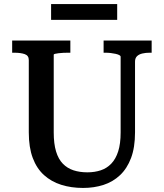

<svg xmlns="http://www.w3.org/2000/svg" viewBox="-20 -910 808 947"><path d="M245 -257Q245 -201 256.5 -163Q268 -125 290 -102.5Q312 -80 342.5 -70Q373 -60 411 -60Q447 -60 477 -70Q507 -80 529 -103Q551 -126 563 -163.5Q575 -201 575 -257V-630Q575 -635 568 -638.5Q561 -642 550 -644.5Q539 -647 526 -648.5Q513 -650 500 -650H491V-710H728V-650H718Q698 -650 681.5 -646Q665 -642 655.5 -632.5Q646 -623 646 -606V-257Q646 -183 626.5 -131Q607 -79 572 -46Q537 -13 490.5 2Q444 17 390 17Q331 17 282 1.5Q233 -14 197 -46.5Q161 -79 141.5 -131Q122 -183 122 -257V-614Q122 -636 102 -643Q82 -650 50 -650H40V-710H327V-650H318Q306 -650 293 -649.5Q280 -649 269 -647.5Q258 -646 251.5 -644.5Q245 -643 245 -640ZM232 -890H558V-812H232Z"/></svg>

Font: Roboto Serif SemiCondensed Medium
Style: Regular
Weight: 500
Width: 4
Designer: Greg Gazdowicz
Foundry: Commercial Type
Version: Version 1.007